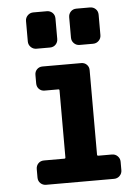

<svg xmlns="http://www.w3.org/2000/svg" viewBox="-54 -802 608 844"><g transform="rotate(-5 250.0 -380.0)"><path d="M415 -107.4Q429.7 -107.4 439.9 -97.2Q450.2 -86.9 450.2 -72.3V-35.2Q450.2 -20.5 439.9 -10.3Q429.7 0 415 0H115.2Q100.6 0 90.3 -9.8Q80.1 -19.5 80.1 -35.2V-72.3Q80.1 -86.9 89.8 -97.2Q99.6 -107.4 115.2 -107.4H205.1Q210 -107.4 210 -112.3V-408.2Q210 -413.1 205.1 -413.1H144.5Q129.9 -413.1 120.1 -422.9Q110.4 -432.6 110.4 -448.2V-485.4Q110.4 -500 120.1 -509.8Q129.9 -519.5 144.5 -519.5H315.4Q330.1 -519.5 339.8 -509.8Q349.6 -500 349.6 -485.4V-112.3Q349.6 -107.4 355.5 -107.4ZM375 -759.8Q389.6 -759.8 399.9 -750Q410.2 -740.2 410.2 -724.6V-634.8Q410.2 -620.1 399.9 -609.9Q389.6 -599.6 375 -599.6H315.4Q300.8 -599.6 290.5 -609.9Q280.3 -620.1 280.3 -634.8V-724.6Q280.3 -739.3 290 -749.5Q299.8 -759.8 315.4 -759.8ZM125 -759.8H184.6Q199.2 -759.8 209.5 -750Q219.7 -740.2 219.7 -724.6V-634.8Q219.7 -620.1 210 -609.9Q200.2 -599.6 184.6 -599.6H125Q110.4 -599.6 100.1 -609.9Q89.8 -620.1 89.8 -634.8V-724.6Q89.8 -739.3 100.1 -749.5Q110.4 -759.8 125 -759.8Z"/></g></svg>

Font: Rounded-L Mgen+ 1m bold
Style: Bold
Weight: 700
Designer: [Source Han Sans]
Ryoko NISHIZUKA  (kana & ideographs); Paul D. Hunt (Latin, Greek & Cyrillic); Wenlong ZHANG  (bopomofo
Version: Version 1.059.20150602